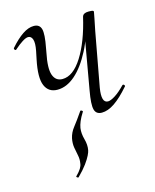

<svg xmlns="http://www.w3.org/2000/svg" viewBox="-99 -463 616 765"><g transform="rotate(-15 209.0 -80.5)"><path d="M130 234Q128 235 124 232Q120 229 123 227Q137 213 143.5 202.5Q150 192 151 182Q154 165 150.5 149Q147 133 144 115Q141 97 145 77Q150 54 165.5 34.5Q181 15 205 -20Q207 -22 211.5 -19.5Q216 -17 214 -14Q202 5 196 19.5Q190 34 188 46Q185 68 192 93Q199 118 195 139Q194 146 187.5 159.5Q181 173 167.5 191.5Q154 210 130 234ZM140 -125Q103 -125 89 -158Q75 -191 90 -263L97 -297Q103 -328 98 -343Q93 -358 80 -358Q71 -358 56 -348.5Q41 -339 23 -323Q20 -319 16 -323Q12 -327 15 -331Q42 -362 66.5 -378.5Q91 -395 113 -395Q137 -395 143 -374Q149 -353 138 -297L135 -280Q122 -217 132 -189Q142 -161 170 -161Q214 -161 252 -221Q290 -281 313 -380L325 -379Q308 -301 278.5 -244Q249 -187 213.5 -156Q178 -125 140 -125ZM287 9Q263 9 257.5 -12.5Q252 -34 262 -89L313 -380Q317 -394 339 -394Q353 -394 356.5 -392.5Q360 -391 360 -388Q360 -385 355 -361.5Q350 -338 345 -312L304 -89Q294 -28 322 -28Q333 -28 352 -40Q371 -52 393 -75Q397 -79 401 -74.5Q405 -70 401 -67Q368 -29 340 -10Q312 9 287 9Z"/></g></svg>

Font: Cormorant Infant Light
Style: Italic
Weight: 300
Italic angle: -10°
Designer: Christian Thalmann (Catharsis Fonts)
Foundry: Catharsis Fonts
Version: Version 4.001